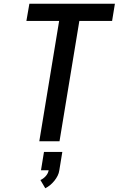

<svg xmlns="http://www.w3.org/2000/svg" viewBox="-20 -755 640 1026"><path d="M190 0 296 -643H121L137 -735H594L579 -643H404L298 0ZM222 251 196 207Q212 200 224.5 186Q237 172 240 155H199L215 57H313L297 155Q295 170 288 184Q281 198 271 210.5Q261 223 248.5 233.5Q236 244 222 251Z"/></svg>

Font: Iosevka SS04 SmBd Ex Obl
Style: Regular
Weight: 600
Width: 7
Italic angle: -9°
Monospace: yes
Designer: Belleve Invis
Foundry: Belleve Invis
Version: Version 19.0.0; ttfautohint (v1.8.4)